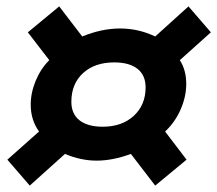

<svg xmlns="http://www.w3.org/2000/svg" viewBox="-20 -632 679 600"><path d="M3 -133 102 -221Q76 -257 76 -305Q76 -342 91.5 -379.5Q107 -417 134 -444L67 -531L165 -612L237 -518Q298 -543 355 -543Q413 -543 465 -518L569 -612L639 -531L542 -444Q562 -413 562 -370Q562 -330 544.5 -290Q527 -250 496 -221L563 -133L465 -52L389 -151Q332 -130 282 -130Q233 -130 183 -151L73 -52ZM435 -359Q435 -397 409.5 -417Q384 -437 337 -437Q276 -437 239.5 -403.5Q203 -370 203 -314Q203 -276 228.5 -256Q254 -236 301 -236Q361 -236 398 -270Q435 -304 435 -359Z"/></svg>

Font: Niramit
Style: Bold Italic
Weight: 700
Italic angle: -10°
Designer: Katatrad Aksorn Co.,Ltd.
Foundry: Cadson Demak Co.,Ltd.
Version: Version 1.001; ttfautohint (v1.6)